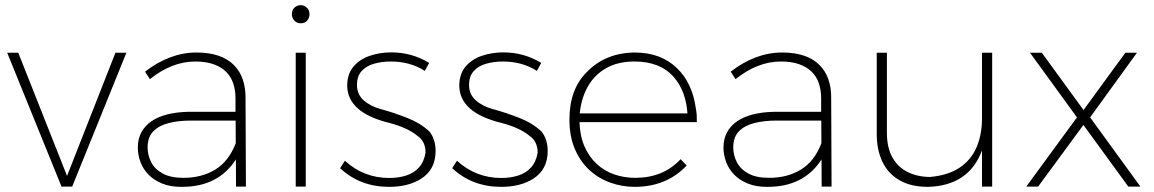

<svg xmlns="http://www.w3.org/2000/svg" viewBox="-20 -725 4482 746"><path d="M260.5 0H219L8 -520H51L240.5 -41.5L428.5 -520H471Z M687.5 1H683Q642.5 1 611 -11.5Q579.5 -24 558.2 -45.2Q537 -66.5 526.2 -94.5Q515.5 -122.5 515.5 -151.5Q515.5 -185.5 529.5 -211.2Q543.5 -237 569 -254.2Q594.5 -271.5 630.2 -280.5Q666 -289.5 709.5 -290.5H895V-343.5Q895 -375 886 -401.5Q877 -428 858 -446.5Q839 -465 809.5 -475.5Q780 -486 738.5 -486Q648 -486 562.5 -417.5L543.5 -446.5Q640 -521 743.5 -521Q840.5 -521 889 -472Q934 -426.5 934 -346L935.5 0H897L896.5 -105.5Q828 1 687.5 1ZM693 -34Q763.5 -34 816.2 -66Q869 -98 896 -168.5L895.5 -256.5H720.5Q674 -256.5 636 -247Q598 -237.5 575.8 -215Q553.5 -192.5 553.5 -152.5Q553.5 -122.5 567.2 -95.2Q581 -68 611.8 -51Q642.5 -34 693 -34Z M1148.5 -634.5Q1132.5 -634.5 1123.2 -645.5Q1114 -656.5 1114 -669.5Q1114 -686 1124.2 -695.5Q1134.5 -705 1148.5 -705Q1161.5 -705 1172 -695.5Q1182.5 -686 1182.5 -669.5Q1182.5 -656.5 1174 -645.5Q1165.5 -634.5 1148.5 -634.5ZM1168 0H1129V-520H1168Z M1492 1Q1379 1 1301.5 -71.5L1320 -100.5Q1393 -33.5 1493 -33.5Q1528 -33.5 1558 -43Q1588 -52.5 1607.8 -74.2Q1627.5 -96 1633.5 -132Q1633.5 -175.5 1601.5 -197.5Q1564.5 -228.5 1492.5 -247.5Q1331 -287 1329 -391Q1329 -438 1353.8 -466.8Q1378.5 -495.5 1417.8 -508.5Q1457 -521.5 1499.5 -521.5Q1580.5 -521.5 1647.5 -480.5L1630.5 -449.5Q1574 -486 1498.5 -486Q1463.5 -486 1433.5 -477.5Q1403.5 -469 1385.2 -449Q1367 -429 1367 -394.5Q1367 -358 1393.5 -334.8Q1420 -311.5 1461.5 -300.5L1469 -298.5Q1513.5 -286 1563.2 -266.5Q1613 -247 1647.5 -215Q1672.5 -185.5 1672.5 -138Q1672.5 -66 1615.5 -30Q1566 1 1492 1Z M1927.5 1Q1814.5 1 1737 -71.5L1755.5 -100.5Q1828.5 -33.5 1928.5 -33.5Q1963.5 -33.5 1993.5 -43Q2023.5 -52.5 2043.2 -74.2Q2063 -96 2069 -132Q2069 -175.5 2037 -197.5Q2000 -228.5 1928 -247.5Q1766.5 -287 1764.5 -391Q1764.5 -438 1789.2 -466.8Q1814 -495.5 1853.2 -508.5Q1892.5 -521.5 1935 -521.5Q2016 -521.5 2083 -480.5L2066 -449.5Q2009.5 -486 1934 -486Q1899 -486 1869 -477.5Q1839 -469 1820.8 -449Q1802.5 -429 1802.5 -394.5Q1802.5 -358 1829 -334.8Q1855.5 -311.5 1897 -300.5L1904.5 -298.5Q1949 -286 1998.8 -266.5Q2048.5 -247 2083 -215Q2108 -185.5 2108 -138Q2108 -66 2051 -30Q2001.5 1 1927.5 1Z M2446 1Q2397.5 1 2351.8 -15.2Q2306 -31.5 2270.5 -64Q2235 -96.5 2213.8 -145.5Q2192.5 -194.5 2192.5 -260.5Q2192.5 -378 2259.5 -444.5Q2331.5 -519.5 2445.5 -521Q2548 -521 2610.5 -460Q2670 -402.5 2683.5 -304.5Q2686 -291.5 2687 -278.5L2687.5 -250.5H2231.5Q2233.5 -195.5 2251.5 -155Q2269.5 -114.5 2299 -87.5Q2328.5 -60.5 2367 -47.2Q2405.5 -34 2448 -34Q2557 -34 2624.5 -106.5L2648 -82Q2570 1 2446 1ZM2651 -284.5Q2645 -371 2598.5 -425Q2545.5 -486 2445.5 -486Q2380 -486 2334.8 -460Q2289.5 -434 2264 -388.8Q2238.5 -343.5 2232.5 -284.5Z M2963 1H2958.5Q2918 1 2886.5 -11.5Q2855 -24 2833.8 -45.2Q2812.5 -66.5 2801.8 -94.5Q2791 -122.5 2791 -151.5Q2791 -185.5 2805 -211.2Q2819 -237 2844.5 -254.2Q2870 -271.5 2905.8 -280.5Q2941.5 -289.5 2985 -290.5H3170.5V-343.5Q3170.5 -375 3161.5 -401.5Q3152.5 -428 3133.5 -446.5Q3114.5 -465 3085 -475.5Q3055.5 -486 3014 -486Q2923.5 -486 2838 -417.5L2819 -446.5Q2915.5 -521 3019 -521Q3116 -521 3164.5 -472Q3209.5 -426.5 3209.5 -346L3211 0H3172.5L3172 -105.5Q3103.5 1 2963 1ZM2968.5 -34Q3039 -34 3091.8 -66Q3144.5 -98 3171.5 -168.5L3171 -256.5H2996Q2949.5 -256.5 2911.5 -247Q2873.5 -237.5 2851.2 -215Q2829 -192.5 2829 -152.5Q2829 -122.5 2842.8 -95.2Q2856.5 -68 2887.2 -51Q2918 -34 2968.5 -34Z M3585.5 1Q3519.5 1 3475.2 -24.5Q3431 -50 3408.8 -96Q3386.5 -142 3386.5 -203.5V-520H3426V-210Q3426 -150.5 3447.8 -112.5Q3469.5 -74.5 3507.8 -56Q3546 -37.5 3594.5 -37.5Q3665 -44 3709.5 -74.2Q3754 -104.5 3774.8 -153.8Q3795.5 -203 3795.5 -265.5V-520H3835V0H3795.5V-140.5Q3744 -3 3585.5 1Z M4411 0H4364L4189.5 -239.5L4013.5 0H3967.5L4164.5 -269L3982 -520H4028L4190 -297.5L4352.5 -520H4397.5L4215.5 -269Z"/></svg>

Font: Argentum Novus ExtraLight
Style: Regular
Weight: 250
Designer: Julieta Ulanovsky (font) & Cristiano Sobral (main changes)
Foundry: Julieta Ulanovsky (font) & Cristiano Sobral (main changes)
Version: Version 3.00;November 27, 2020;FontCreator 13.0.0.2655 64-bi